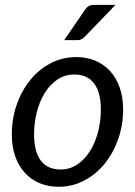

<svg xmlns="http://www.w3.org/2000/svg" viewBox="-20 -744 542 772"><path d="M224 -62.5Q260.5 -62.5 290.5 -82.5Q320.5 -102.5 341.5 -135.8Q362.5 -169 374 -212.5Q385.5 -256 385.5 -303.5Q385.5 -373.5 358 -409Q330.5 -444.5 278.5 -444.5Q241.5 -444.5 211.8 -424.8Q182 -405 161 -371.8Q140 -338.5 128.5 -295Q117 -251.5 117 -204Q117 -134 144.2 -98.2Q171.5 -62.5 224 -62.5ZM216 7Q174.5 7 140 -7.2Q105.5 -21.5 80.5 -48.5Q55.5 -75.5 41.5 -114.5Q27.5 -153.5 27.5 -203.5Q27.5 -267.5 47.5 -324Q67.5 -380.5 102.2 -423Q137 -465.5 184.2 -490Q231.5 -514.5 286.5 -514.5Q328 -514.5 362.5 -500.2Q397 -486 422 -459Q447 -432 461 -392.8Q475 -353.5 475 -304Q475 -240.5 455 -184Q435 -127.5 400.2 -85Q365.5 -42.5 318 -17.8Q270.5 7 216 7ZM444.5 -724.5 320.5 -596Q313.5 -588.5 306.2 -585.5Q299 -582.5 289 -582.5H238L321 -703.5Q328 -714.5 336.5 -719.5Q345 -724.5 360.5 -724.5Z"/></svg>

Font: Lato TR
Style: Italic
Weight: 400
Italic angle: -12°
Designer: Lukasz Dziedzic
Foundry: tyPoland Lukasz Dziedzic
Version: Version 1.104 2013